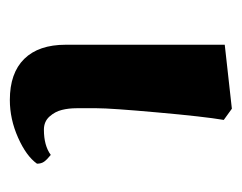

<svg xmlns="http://www.w3.org/2000/svg" viewBox="-71 -415 496 394"><g transform="rotate(90 177.0 -218.0)"><path d="M202.1 -127Q202.1 -110.8 205.6 -96.9Q209 -83 219.2 -71.5Q229.5 -60.1 246.1 -60.1Q278.8 -60.1 297.9 -74.2Q307.6 -66.4 311.8 -60.5Q315.9 -54.7 315.9 -45.9Q300.3 -23.9 262.5 -7.1Q224.6 9.8 185.1 9.8Q129.9 9.8 100.8 -19.8Q71.8 -49.3 71.8 -105V-431.2L203.1 -445.8L226.1 -429.2Q219.2 -388.7 210.7 -293Q202.1 -197.3 202.1 -168.9Z"/></g></svg>

Font: Common Serif
Style: Bold
Weight: 700
Designer: Philipp H. Poll, Khaled Hosny
Foundry: Stefan Peev, Context Ltd.
Version: Version 1.026